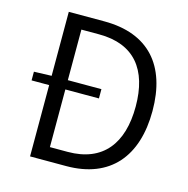

<svg xmlns="http://www.w3.org/2000/svg" viewBox="-107 -836 921 939"><g transform="rotate(15 353.5 -366.0)"><path d="M127 0H310C532 0 648 -139 648 -369C648 -599 532 -732 307 -732H127V-408L38 -405V-361H127ZM209 -69V-361H379V-408H209V-664H299C477 -664 563 -556 563 -369C563 -182 477 -69 299 -69Z"/></g></svg>

Font: Noto Sans JP DemiLight
Style: Regular
Weight: 350
Designer: Ryoko NISHIZUKA 西塚涼子 (kana, bopomofo & ideographs); Paul D. Hunt (Latin, Greek & Cyrillic); Sandoll Communications 산돌커뮤니
Foundry: Adobe
Version: Version 2.004;hotconv 1.0.118;makeotfexe 2.5.65603